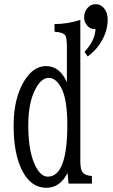

<svg xmlns="http://www.w3.org/2000/svg" viewBox="-20 -875 540 915"><path d="M306.6 0 301.8 -50.8Q266.1 20 201.2 20Q126.5 20 84.5 -64.5Q44.9 -143.6 44.9 -275.9Q44.9 -408.2 96.7 -491.2Q139.6 -560.1 199.7 -560.1Q264.6 -560.1 298.8 -482.9V-652.8Q298.8 -697.3 290 -708Q279.3 -720.7 239.7 -724.1V-760.3Q302.7 -760.3 362.8 -780.3V-105Q362.8 -70.3 372.6 -55.2Q383.3 -39.1 418 -36.1V0ZM212.9 -503.9Q177.2 -503.9 149.9 -452.6Q114.7 -387.2 114.7 -277.3Q114.7 -148.4 151.4 -79.1Q175.8 -33.2 208 -33.2Q300.8 -33.2 300.8 -280.8Q300.8 -407.7 269 -461.9Q244.1 -503.9 212.9 -503.9ZM382.8 -627.9Q433.1 -681.6 435.1 -736.8Q431.6 -736.8 428.7 -736.8Q405.8 -736.8 390.6 -759.3Q380.9 -773.9 380.9 -793Q380.9 -817.9 396.5 -836.4Q412.1 -855 435.1 -855Q461.4 -855 478 -833Q493.2 -813 493.2 -782.2Q493.2 -720.2 453.6 -662.6Q432.6 -631.3 397.9 -606Z"/></svg>

Font: BIZ UDMincho
Style: Regular
Weight: 400
Monospace: yes
Designer: TypeBank Co., Ltd.
Foundry: Morisawa Inc.
Version: Version 1.06